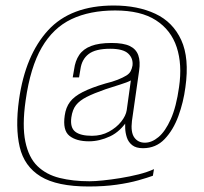

<svg xmlns="http://www.w3.org/2000/svg" viewBox="-20 -613 740 697"><path d="M302 64Q187 64 127.5 27.5Q68 -9 51.5 -79.5Q35 -150 49 -251Q72 -413 154.5 -503Q237 -593 393 -593Q480 -593 544 -563Q608 -533 638 -467.5Q668 -402 653 -296Q646 -242 627.5 -191.5Q609 -141 577.5 -108Q546 -75 499 -75Q474 -75 460 -86Q446 -97 440.5 -114Q435 -131 434.5 -147.5Q434 -164 435 -174L446 -181Q418 -136 379.5 -118Q341 -100 303 -100Q257 -100 232 -120Q207 -140 215 -194Q219 -223 234 -243Q249 -263 280.5 -279Q312 -295 363 -310Q388 -316 407 -323.5Q426 -331 439 -339Q450 -346 454.5 -355Q459 -364 461 -375Q464 -401 445.5 -418.5Q427 -436 380 -436Q327 -436 302 -417Q277 -398 272 -362L267 -332H244L249 -361Q253 -392 267.5 -413.5Q282 -435 310.5 -446Q339 -457 385 -457Q428 -457 451 -446Q474 -435 482 -412.5Q490 -390 485 -356L459 -174Q454 -133 467.5 -114Q481 -95 506 -95Q531 -95 555.5 -115.5Q580 -136 600 -180.5Q620 -225 630 -297Q642 -379 621.5 -441.5Q601 -504 546 -539.5Q491 -575 398 -575Q306 -575 239.5 -543.5Q173 -512 131.5 -440.5Q90 -369 73 -248Q60 -157 72 -99Q84 -41 116 -10Q148 21 196.5 33Q245 45 305 45Q324 45 353.5 42Q383 39 417 33.5Q451 28 483 20Q515 12 539 1L535 25Q516 32 482.5 41.5Q449 51 403.5 57.5Q358 64 302 64ZM314 -120Q348 -120 375.5 -135Q403 -150 420 -171.5Q437 -193 440 -213L455 -321Q442 -314 416 -306Q390 -298 363 -289Q320 -274 294.5 -261Q269 -248 256 -231.5Q243 -215 239 -187Q234 -150 253 -135Q272 -120 314 -120Z"/></svg>

Font: Alumni Sans Thin
Style: Italic
Weight: 100
Italic angle: -8°
Designer: Robert E. Leuschke
Foundry: Robert E. Leuschke
Version: Version 1.016